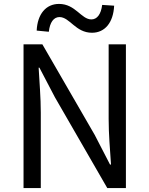

<svg xmlns="http://www.w3.org/2000/svg" viewBox="-20 -959 762 979"><path d="M100 0H188V-385C188 -462 181 -540 177 -614H181L260 -463L527 0H622V-733H534V-352C534 -276 541 -194 546 -120H541L463 -271L196 -733H100ZM449 -792C515 -792 558 -844 562 -930L501 -934C495 -886 475 -860 446 -860C394 -860 365 -939 281 -939C214 -939 171 -887 167 -803L229 -797C234 -845 254 -872 283 -872C336 -872 365 -792 449 -792Z"/></svg>

Font: Noto Sans CJK SC Regular
Style: Regular
Weight: 400
Designer: Ryoko NISHIZUKA (kana & ideographs); Paul D. Hunt (Latin, Greek & Cyrillic); Wenlong ZHANG (bopomofo); Sandoll Communica
Foundry: Adobe Systems Incorporated
Version: Version 1.004;PS 1.004;hotconv 1.0.82;makeotf.lib2.5.63406